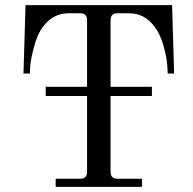

<svg xmlns="http://www.w3.org/2000/svg" viewBox="-20 -732 754 752"><path d="M198 0V-32H294Q321 -32 321 -59V-356H159V-392H321V-653Q321 -680 294 -680H248Q188 -680 149 -628Q127 -600 114 -551.5Q101 -503 99 -479Q97 -455 97 -444H72L80 -712H654L662 -444H637L635 -476Q633 -508 620 -554Q607 -600 585 -628Q546 -680 486 -680H440Q413 -680 413 -653V-392H575V-356H413V-59Q413 -32 440 -32H536V0Z"/></svg>

Font: Old Standard TT
Style: Regular
Weight: 400
Designer: Alexey Kryukov <alexios@thessalonica.org.ru>
Version: Version 1.0